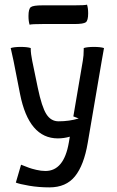

<svg xmlns="http://www.w3.org/2000/svg" viewBox="-20 -603 500 823"><path d="M297.9 -500H162.1Q115.7 -500 106.9 -497.1Q102.1 -511.7 102.1 -534.2Q102.1 -564.9 112.1 -572.5Q122.1 -580.1 162.1 -580.1H297.9Q344.2 -580.1 353 -583Q357.9 -568.4 357.9 -545.9Q357.9 -515.1 347.9 -507.6Q337.9 -500 297.9 -500ZM228 -9.8Q103.5 -9.8 65.9 -200.2L38.1 -341.8L25.9 -397Q40.5 -401.9 68.8 -401.9Q97.2 -401.9 111.8 -397V-393.1Q111.8 -373.5 118.2 -341.8L142.1 -226.1Q159.2 -144.5 178.7 -113.8Q198.2 -83 231 -83Q277.3 -83 317.4 -95.2L294.4 -104L335 -342.8Q338.9 -363.8 338.9 -392.1V-397Q353.5 -401.9 382.8 -401.9Q411.1 -401.9 425.8 -397Q419.4 -361.3 416 -341.8L356 9.8Q339.8 105 301.5 152.6Q263.2 200.2 191.9 200.2Q146 200.2 104.7 193.1Q63.5 186 47.9 179.7L70.3 103Q94.2 112.3 104.5 116.2Q114.7 120.1 135.5 125Q156.2 129.9 174.8 129.9Q253.9 129.9 274.9 8.8L279.3 -17.1Q253.9 -9.8 228 -9.8Z"/></svg>

Font: Nikodecs
Style: Medium
Weight: 500
Version: Version 0.29